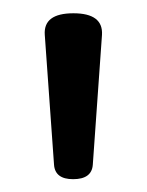

<svg xmlns="http://www.w3.org/2000/svg" viewBox="-20 -705 226 295"><path d="M48.8 -651.4Q46.4 -684.6 92.8 -684.6Q138.7 -684.6 136.7 -651.4L122.6 -452.1Q121.1 -429.7 92.3 -429.7Q64.5 -429.7 63 -452.1Z"/></svg>

Font: Gayathri
Style: Regular
Weight: 400
Designer: Binoy Dominic <binoy.domenic@gmail.com>
Foundry: SMC
Version: Version 1.000